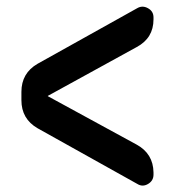

<svg xmlns="http://www.w3.org/2000/svg" viewBox="-20 -586 540 582"><path d="M396.5 -561.5Q412.1 -570.3 428.7 -561Q445.3 -551.8 445.3 -533.2V-527.3Q445.3 -470.7 394.5 -443.4L126 -295.9Q125 -295.9 125 -294.9Q125 -293.9 126 -293.9L394.5 -147.5Q444.3 -120.1 445.3 -63.5V-56.6Q445.3 -38.1 428.7 -28.3Q412.1 -18.6 396.5 -28.3L93.8 -197.3Q44.9 -225.6 44.9 -282.2V-307.6Q44.9 -364.3 93.8 -392.6Z"/></svg>

Font: Rounded Mgen+ 1m bold
Style: Bold
Weight: 700
Designer: [Source Han Sans]
Ryoko NISHIZUKA  (kana & ideographs); Paul D. Hunt (Latin, Greek & Cyrillic); Wenlong ZHANG  (bopomofo
Version: Version 1.059.20150602